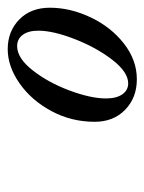

<svg xmlns="http://www.w3.org/2000/svg" viewBox="43 -798 383 510"><g transform="rotate(-90 235.0 -542.5)"><path d="M167 -483Q167 -545 195.5 -598Q224 -651 269 -682.5Q314 -714 360 -714Q407 -714 438.5 -683.5Q470 -653 470 -602Q470 -548 444.5 -494Q419 -440 375 -405.5Q331 -371 280 -371Q231 -371 199 -402Q167 -433 167 -483ZM409 -633Q409 -659 398 -674Q387 -689 368 -689Q336 -689 303.5 -647.5Q271 -606 250 -549.5Q229 -493 229 -453Q229 -425 240 -409.5Q251 -394 269 -394Q299 -394 331.5 -436Q364 -478 386.5 -535.5Q409 -593 409 -633Z"/></g></svg>

Font: Ibarra Real Nova
Style: Italic
Weight: 400
Italic angle: -22°
Designer: Jose Maria Ribagorda & Octavio Pardo
Foundry: Octavio Pardo
Version: Version 1.014